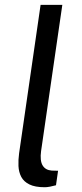

<svg xmlns="http://www.w3.org/2000/svg" viewBox="-20 -763 336 789"><path d="M163.8 6.4Q124 6.4 100.9 -5.1Q77.7 -16.5 67.4 -36.1Q57.1 -55.7 55.9 -80.8Q54.8 -105.8 58.5 -133L146.8 -743H236.1L148.8 -142Q143.5 -102.8 155.1 -83.3Q166.7 -63.9 192.7 -62L218.6 -61.3L210.1 -1.7Q197.7 1.8 185.3 4.1Q173 6.4 163.8 6.4Z"/></svg>

Font: Public Sans Thin
Style: Italic
Weight: 100
Italic angle: -8°
Designer: The Public Sans project authors (U.S. Web Design System). Libre Franklin designed by Pablo Impallari and Rodrigo Fuenzal
Version: Version 2.000